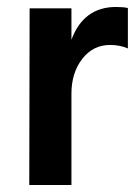

<svg xmlns="http://www.w3.org/2000/svg" viewBox="-20 -531 393 551"><path d="M185 0H64L65 -507H185V-417Q220 -511 313 -511Q334 -511 347 -508V-392Q324 -402 296 -402Q247 -402 216 -362Q185 -322 185 -262Z"/></svg>

Font: Hind Jalandhar SemiBold
Style: Regular
Weight: 600
Designer: Namrata Goyal
Foundry: Indian Type Foundry
Version: Version 0.702;PS 1.0;hotconv 1.0.81;makeotf.lib2.5.63406